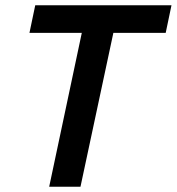

<svg xmlns="http://www.w3.org/2000/svg" viewBox="-20 -710 672 730"><path d="M92 -585 114 -690H632L610 -585H411L286 0H167L291 -585Z"/></svg>

Font: Radio Canada Medium
Style: Italic
Weight: 500
Italic angle: -12°
Designer: Charles Daoud, Etienne Aubert Bonn, Alexandre Saumier Demers, Jacques Le Bailly
Foundry: Radio-Canada
Version: Version 2.104; ttfautohint (v1.8.4.7-5d5b);gftools[0.9.28.de